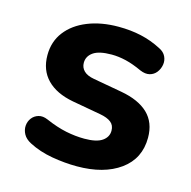

<svg xmlns="http://www.w3.org/2000/svg" viewBox="-82 -582 671 674"><g transform="rotate(15 253.5 -245.5)"><path d="M253.5 10.5Q209.8 10.5 162.9 2.4Q116 -5.8 78.2 -25.5Q58.8 -35.5 50.6 -50.5Q42.5 -65.5 43.6 -81.1Q44.8 -96.8 54 -108.9Q63.2 -121 78.4 -125.4Q93.5 -129.8 112 -121.8Q152.5 -104.2 187 -97.1Q221.5 -90 254.2 -90Q298 -90 318.6 -104.2Q339.2 -118.5 339.2 -141.5Q339.2 -161.5 325.6 -172.1Q312 -182.8 285.8 -187.5L181.5 -206.2Q119.5 -217.8 86.4 -251.8Q53.2 -285.8 53.2 -340Q53.2 -389.5 80.9 -425.5Q108.5 -461.5 157.4 -481.1Q206.2 -500.8 269.5 -500.8Q314 -500.8 351.9 -492.2Q389.8 -483.8 425.5 -465.2Q443 -456.8 449.9 -442.2Q456.8 -427.8 454.1 -412.1Q451.5 -396.5 441.9 -384.1Q432.2 -371.8 417 -368Q401.8 -364.2 382.2 -372.5Q350.5 -387.2 323.1 -393.8Q295.8 -400.2 271.2 -400.2Q225.2 -400.2 204.4 -385.6Q183.5 -371 183.5 -347.2Q183.5 -329.8 195.6 -317.8Q207.8 -305.8 232.8 -301.5L337 -282.8Q401.8 -271.2 435.6 -238.8Q469.5 -206.2 469.5 -151Q469.5 -75 410.5 -32.2Q351.5 10.5 253.5 10.5Z"/></g></svg>

Font: Nunito ExtraLight
Style: Regular
Weight: 200
Designer: Vernon Adams
Foundry: Vernon Adams
Version: Version 3.602;April 4, 2023;FontCreator 14.0.0.2856 64-bit